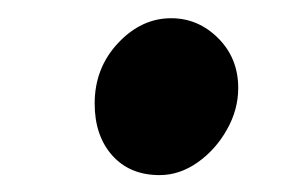

<svg xmlns="http://www.w3.org/2000/svg" viewBox="-20 -416 332 216"><path d="M159.5 -219Q126 -219 106.2 -241.2Q86.5 -263.5 86.5 -299.5Q86.5 -339.5 112.8 -367.5Q139 -395.5 172.5 -395.5Q203 -395.5 225.5 -373Q248 -350.5 248 -317Q248 -292.5 235.2 -270Q222.5 -247.5 202.2 -233.2Q182 -219 159.5 -219Z"/></svg>

Font: Libre Caslon Condensed
Style: Italic
Weight: 400
Italic angle: -22.583°
Designer: Pablo Impallari, Rodrigo Fuenzalida, Katja Schimmel, Ertekin Erdin
Foundry: Pablo Impallari, Rodrigo Fuenzalida
Version: Version 2.000;gftools[0.9.33]